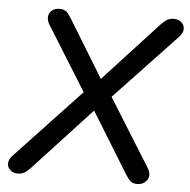

<svg xmlns="http://www.w3.org/2000/svg" viewBox="-50 -727 774 783"><g transform="rotate(5 337.0 -335.0)"><path d="M8 -30Q8 -47 23 -63L290 -347L127 -609Q118 -624 118 -638Q118 -655 130.5 -666Q143 -677 163 -677Q180 -677 189.5 -669.5Q199 -662 212 -641L355 -407L577 -648Q592 -664 603.5 -670.5Q615 -677 631 -677Q650 -677 662 -666Q674 -655 674 -639Q674 -624 660 -608L405 -338L577 -62Q586 -47 586 -34Q586 -17 573 -5Q560 7 540 7Q523 7 513.5 -0.5Q504 -8 491 -29L339 -276L104 -22Q89 -6 77.5 0.5Q66 7 50 7Q32 7 20 -4Q8 -15 8 -30Z"/></g></svg>

Font: SN Pro
Style: Italic
Weight: 400
Italic angle: -9°
Designer: Tobias Whetton
Foundry: Supernotes
Version: Version 1.003